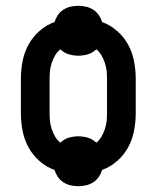

<svg xmlns="http://www.w3.org/2000/svg" viewBox="-20 -591 540 662"><path d="M250 51Q237 51 223.5 48Q210 45 198.5 37.5Q187 30 179.5 19Q172 8 168 -5Q140 -15 116.5 -35.5Q93 -56 78.5 -82.5Q64 -109 58 -139.5Q52 -170 52 -200V-320Q52 -350 58 -380.5Q64 -411 78.5 -437.5Q93 -464 116.5 -484.5Q140 -505 168 -515Q172 -528 179.5 -539Q187 -550 198.5 -557.5Q210 -565 223.5 -568Q237 -571 250 -571Q263 -571 276.5 -568Q290 -565 301.5 -557.5Q313 -550 320.5 -539Q328 -528 332 -515Q360 -505 383.5 -484.5Q407 -464 421.5 -437.5Q436 -411 442 -380.5Q448 -350 448 -320V-200Q448 -170 442 -139.5Q436 -109 421.5 -82.5Q407 -56 383.5 -35.5Q360 -15 332 -5Q328 8 320.5 19Q313 30 301.5 37.5Q290 45 276.5 48Q263 51 250 51ZM312 -99Q323 -108 330 -120Q337 -132 341.5 -145.5Q346 -159 347.5 -172.5Q349 -186 349 -200V-320Q349 -334 347.5 -347.5Q346 -361 341.5 -374.5Q337 -388 330 -400Q323 -412 312 -421Q300 -409 283.5 -404Q267 -399 250 -399Q233 -399 216.5 -404Q200 -409 188 -421Q177 -412 170 -400Q163 -388 158.5 -374.5Q154 -361 152.5 -347.5Q151 -334 151 -320V-200Q151 -186 152.5 -172.5Q154 -159 158.5 -145.5Q163 -132 170 -120Q177 -108 188 -99Q200 -111 216.5 -116Q233 -121 250 -121Q267 -121 283.5 -116Q300 -111 312 -99Z"/></svg>

Font: Iosevka SS18 Semibold
Style: Regular
Weight: 600
Monospace: yes
Designer: Belleve Invis
Foundry: Belleve Invis
Version: Version 25.1.1; ttfautohint (v1.8.4)